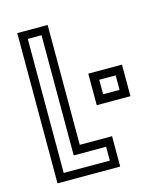

<svg xmlns="http://www.w3.org/2000/svg" viewBox="-106 -782 747 864"><g transform="rotate(-15 267.5 -350.0)"><path d="M55 0V-700H196.5V-141.5H347V0ZM94 -38H309V-102.5H158V-662.5H94ZM316.5 -294V-441H473.5V-294ZM357 -334H433.5V-401.5H357Z"/></g></svg>

Font: Tourney Condensed
Style: Regular
Weight: 400
Width: 3
Designer: Tyler Finck
Foundry: Etcetera Type Co
Version: Version 1.010; ttfautohint (v1.8.3)